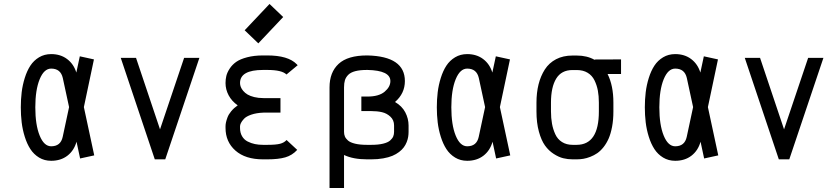

<svg xmlns="http://www.w3.org/2000/svg" viewBox="-20 -792 4239 969"><path d="M328.6 -251.5 296.9 -398.4Q286.1 -445.8 238.3 -445.8Q202.1 -445.8 180.2 -392.1Q158.2 -338.4 158.2 -250.5Q158.2 -161.6 180.2 -107.7Q202.1 -53.7 238.3 -53.7Q286.1 -53.7 296.4 -101.1ZM403.3 -251.5 455.6 -7.8 384.3 7.8 366.2 -76.7Q353.5 -31.7 320.1 -6.1Q286.6 19.5 238.3 19.5Q204.1 19.5 177.2 3.2Q150.4 -13.2 133.3 -39.6Q116.2 -65.9 105 -101.8Q93.8 -137.7 89.4 -174.3Q85 -210.9 85 -250.5Q85 -290 89.4 -326.4Q93.8 -362.8 105 -398.7Q116.2 -434.6 133.3 -460.7Q150.4 -486.8 177.2 -502.9Q204.1 -519 238.3 -519Q285.6 -519 318.8 -493.9Q352.1 -468.8 365.2 -425.8L382.8 -507.8L454.1 -492.2Z M761.2 12.2 589.4 -500H666.5L787.6 -139.2L909.2 -500H986.3L814 12.2Z M1283.7 -573.2 1214.8 -639.2 1340.3 -772 1409.2 -706.1ZM1425.8 -416Q1402.8 -439 1329.1 -439H1307.6Q1191.4 -439 1191.4 -373Q1191.4 -363.3 1195.1 -353.5Q1198.7 -343.8 1207.5 -333.3Q1216.3 -322.8 1229.5 -314.9Q1242.7 -307.1 1263.4 -302Q1284.2 -296.9 1309.6 -296.9H1395.5V-223.6H1309.6Q1273.9 -222.2 1248.3 -213.4Q1222.7 -204.6 1211.4 -192.4Q1200.2 -180.2 1195.8 -170.9Q1191.4 -161.6 1191.4 -154.8V-146.5Q1191.4 -122.1 1201.7 -104.5Q1211.9 -86.9 1229.7 -77.9Q1247.6 -68.8 1266.6 -64.9Q1285.6 -61 1307.6 -61H1329.1Q1372.6 -61 1393.3 -66.4Q1414.1 -71.8 1426.3 -85.4L1480 -35.6Q1454.6 -7.8 1419.7 2.2Q1384.8 12.2 1329.1 12.2H1307.6Q1218.3 12.2 1168.2 -32Q1118.2 -76.2 1118.2 -146.5V-154.8Q1118.2 -163.6 1120.4 -174.1Q1122.6 -184.6 1128.2 -199.7Q1133.8 -214.8 1147.2 -231Q1160.6 -247.1 1179.7 -260.3Q1149.9 -281.2 1134 -310.8Q1118.2 -340.3 1118.2 -373Q1118.2 -391.6 1122.3 -408.9Q1126.5 -426.3 1139.2 -445.8Q1151.9 -465.3 1171.9 -479.5Q1191.9 -493.7 1227.1 -502.9Q1262.2 -512.2 1307.6 -512.2H1329.1Q1434.1 -512.2 1477.1 -468.3Q1478 -467.3 1480 -465.3L1482.4 -462.9Z M1643.1 -351.1Q1643.1 -427.2 1689 -469.7Q1734.9 -512.2 1832.5 -512.2H1834.5Q2023.4 -507.8 2023.4 -382.8Q2023.4 -320.3 1973.6 -277.3Q2008.8 -256.8 2025.4 -225.1Q2042 -193.4 2042 -158.7V-126.5Q2042 -113.8 2040 -101.3Q2038.1 -88.9 2032.5 -74.7Q2026.9 -60.5 2017.8 -48.3Q2008.8 -36.1 1994.1 -24.9Q1979.5 -13.7 1960.4 -5.6Q1941.4 2.4 1913.8 7.3Q1886.2 12.2 1853.5 12.2H1832.5Q1762.7 12.2 1716.3 -9.8V156.7H1643.1ZM1950.2 -382.8Q1950.2 -436.5 1834.5 -439H1832.5Q1796.9 -439 1773.4 -432.9Q1750 -426.8 1737.8 -414.6Q1725.6 -402.3 1720.9 -387.5Q1716.3 -372.6 1716.3 -351.1V-126.5Q1716.3 -113.8 1720.5 -103.5Q1724.6 -93.3 1736.1 -83Q1747.6 -72.8 1772 -66.9Q1796.4 -61 1832.5 -61H1853.5Q1889.2 -61 1913.3 -66.9Q1937.5 -72.8 1949 -83Q1960.4 -93.3 1964.6 -103.5Q1968.8 -113.8 1968.8 -126.5V-158.7Q1968.8 -186 1950.4 -203.1Q1932.1 -220.2 1908 -225.8Q1883.8 -231.4 1853 -231.4H1803.7V-304.7H1834.5Q1892.1 -304.7 1921.1 -329.1Q1950.2 -353.5 1950.2 -382.8Z M2428.2 -251.5 2396.5 -398.4Q2385.7 -445.8 2337.9 -445.8Q2301.8 -445.8 2279.8 -392.1Q2257.8 -338.4 2257.8 -250.5Q2257.8 -161.6 2279.8 -107.7Q2301.8 -53.7 2337.9 -53.7Q2385.7 -53.7 2396 -101.1ZM2502.9 -251.5 2555.2 -7.8 2483.9 7.8 2465.8 -76.7Q2453.1 -31.7 2419.7 -6.1Q2386.2 19.5 2337.9 19.5Q2303.7 19.5 2276.9 3.2Q2250 -13.2 2232.9 -39.6Q2215.8 -65.9 2204.6 -101.8Q2193.4 -137.7 2189 -174.3Q2184.6 -210.9 2184.6 -250.5Q2184.6 -290 2189 -326.4Q2193.4 -362.8 2204.6 -398.7Q2215.8 -434.6 2232.9 -460.7Q2250 -486.8 2276.9 -502.9Q2303.7 -519 2337.9 -519Q2385.3 -519 2418.5 -493.9Q2451.7 -468.8 2464.8 -425.8L2482.4 -507.8L2553.7 -492.2Z M2891.1 -438.5H2869.1Q2813.5 -438.5 2787.1 -395.3Q2760.7 -352.1 2760.7 -273.9V-230Q2760.7 -195.8 2765.9 -167.7Q2771 -139.6 2782.5 -114.5Q2793.9 -89.4 2816.4 -75.2Q2838.9 -61 2870.1 -61H2890.1Q3002.4 -61 3002.4 -229.5V-274.4Q3002.4 -307.6 2997.3 -335Q2992.2 -362.3 2980.2 -386.7Q2968.3 -411.1 2945.6 -424.8Q2922.9 -438.5 2891.1 -438.5ZM3075.7 -274.4V-229.5Q3075.7 -187.5 3069.1 -152.3Q3062.5 -117.2 3051.8 -92.8Q3041 -68.4 3025.9 -49.3Q3010.7 -30.3 2994.4 -19Q2978 -7.8 2959.2 -0.5Q2940.4 6.8 2923.8 9.5Q2907.2 12.2 2890.1 12.2H2870.1Q2845.7 12.2 2822.8 6.6Q2799.8 1 2774.4 -15.4Q2749 -31.7 2730.5 -57.6Q2711.9 -83.5 2699.7 -127.9Q2687.5 -172.4 2687.5 -230V-273.9Q2687.5 -324.2 2698 -366.2Q2708.5 -408.2 2729.7 -441.4Q2751 -474.6 2786.6 -493.2Q2822.3 -511.7 2869.1 -511.7H2891.1Q2942.9 -511.7 2981.4 -489.7V-491.7L3114.3 -492.2V-418.5H3046.4Q3075.7 -359.9 3075.7 -274.4Z M3478 -251.5 3446.3 -398.4Q3435.5 -445.8 3387.7 -445.8Q3351.6 -445.8 3329.6 -392.1Q3307.6 -338.4 3307.6 -250.5Q3307.6 -161.6 3329.6 -107.7Q3351.6 -53.7 3387.7 -53.7Q3435.5 -53.7 3445.8 -101.1ZM3552.7 -251.5 3605 -7.8 3533.7 7.8 3515.6 -76.7Q3502.9 -31.7 3469.5 -6.1Q3436 19.5 3387.7 19.5Q3353.5 19.5 3326.7 3.2Q3299.8 -13.2 3282.7 -39.6Q3265.6 -65.9 3254.4 -101.8Q3243.2 -137.7 3238.8 -174.3Q3234.4 -210.9 3234.4 -250.5Q3234.4 -290 3238.8 -326.4Q3243.2 -362.8 3254.4 -398.7Q3265.6 -434.6 3282.7 -460.7Q3299.8 -486.8 3326.7 -502.9Q3353.5 -519 3387.7 -519Q3435.1 -519 3468.3 -493.9Q3501.5 -468.8 3514.6 -425.8L3532.2 -507.8L3603.5 -492.2Z M3910.6 12.2 3738.8 -500H3815.9L3937 -139.2L4058.6 -500H4135.7L3963.4 12.2Z"/></svg>

Font: Anka/Coder Condensed
Style: Regular
Weight: 400
Width: 4
Monospace: yes
Version: Version 1.100